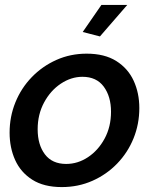

<svg xmlns="http://www.w3.org/2000/svg" viewBox="-20 -750 622 780"><path d="M231 10Q158 10 111 -20Q64 -50 41.5 -100Q19 -150 19 -211Q19 -276 42.5 -334Q66 -392 109 -436.5Q152 -481 209 -506.5Q266 -532 332 -532Q405 -532 452.5 -502Q500 -472 523 -422Q546 -372 546 -311Q546 -246 522.5 -188Q499 -130 456 -85.5Q413 -41 355.5 -15.5Q298 10 231 10ZM249 -84Q296 -84 337.5 -111.5Q379 -139 405 -187Q431 -235 431 -296Q431 -358 401.5 -398Q372 -438 315 -438Q269 -438 227 -410Q185 -382 159 -333.5Q133 -285 133 -225Q133 -162 162.5 -123Q192 -84 249 -84ZM386 -602 316 -620 392 -730H497Z"/></svg>

Font: Raleway SemiBold
Style: Italic
Weight: 600
Italic angle: -12°
Designer: Matt McInerney, Pablo Impallari, Rodrigo Fuenzalida
Foundry: Matt McInerney, Pablo Impallari, Rodrigo Fuenzalida
Version: Version 4.026